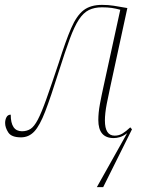

<svg xmlns="http://www.w3.org/2000/svg" viewBox="-20 -556 589 787"><path d="M501 -10Q485 2 471.5 6Q458 10 446 10Q383 10 383 -64Q383 -94 389.5 -129Q396 -164 404 -200L473 -516Q455 -521 438 -523.5Q421 -526 398 -526Q367 -526 344.5 -515Q322 -504 303.5 -476Q285 -448 266 -396.5Q247 -345 221 -263Q188 -158 165.5 -99.5Q143 -41 120.5 -17Q98 7 66 7Q27 7 14 -13Q1 -33 1 -52Q1 -65 6.5 -75.5Q12 -86 24 -86Q24 -18 70 -18Q90 -18 105 -27.5Q120 -37 135 -65.5Q150 -94 170 -150Q190 -206 221 -299Q249 -388 271.5 -440Q294 -492 322.5 -514Q351 -536 398 -536Q424 -536 446 -532.5Q468 -529 502 -523L432 -200Q425 -169 417.5 -130Q410 -91 410 -62Q410 0 450 0Q468 0 482.5 -9Q497 -18 514 -34L521 -26L403 211H377Z"/></svg>

Font: Noto Serif Display SemiCondensed Thin
Style: Italic
Weight: 100
Width: 4
Italic angle: -12°
Designer: Monotype Design Team
Foundry: Monotype Imaging Inc.
Version: Version 2.009